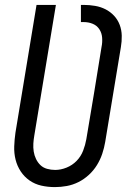

<svg xmlns="http://www.w3.org/2000/svg" viewBox="-20 -755 540 783"><path d="M204 8Q175 8 148.5 2Q122 -4 100.5 -19Q79 -34 64.5 -56Q50 -78 43.5 -104Q37 -130 38 -158Q39 -186 43 -214L129 -735H208L120 -203Q117 -186 116 -169.5Q115 -153 117.5 -137Q120 -121 127 -106.5Q134 -92 145 -81.5Q156 -71 172 -66.5Q188 -62 205 -62Q228 -62 251.5 -71.5Q275 -81 292.5 -99Q310 -117 319 -140.5Q328 -164 332 -187Q348 -281 363.5 -375Q379 -469 394 -563Q398 -582 396.5 -601.5Q395 -621 385 -636Q375 -651 358 -658Q341 -665 321 -665H310V-735H321Q345 -735 368 -731Q391 -727 410.5 -717Q430 -707 445 -691Q460 -675 468 -654Q476 -633 476.5 -609.5Q477 -586 473 -563L409 -176Q405 -152 397 -128Q389 -104 375.5 -82Q362 -60 342.5 -42Q323 -24 300 -12.5Q277 -1 252.5 3.5Q228 8 204 8Z"/></svg>

Font: Iosevka SS04 Oblique
Style: Regular
Weight: 400
Italic angle: -9°
Monospace: yes
Designer: Belleve Invis
Foundry: Belleve Invis
Version: Version 19.0.0; ttfautohint (v1.8.4)